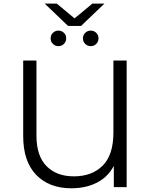

<svg xmlns="http://www.w3.org/2000/svg" viewBox="-20 -1035 835 1062"><path d="M374.7 6.4Q251.7 6.4 180 -67.9Q108.3 -142.1 108.3 -282.5V-700H181.6V-285.2Q181.6 -172.8 237.2 -116.2Q292.9 -59.6 388.8 -59.6Q488.6 -59.6 548 -118.9Q607.3 -178.2 607.3 -301.8V-700H680.6V0H609.6V-172.6L629.1 -161.1Q598.6 -74.8 532.8 -34.2Q467 6.4 374.7 6.4ZM481.8 -779.7Q464.4 -779.7 451.6 -791.9Q438.8 -804.2 438.8 -822.7Q438.8 -841.6 451.6 -853.6Q464.4 -865.7 481.8 -865.7Q499.6 -865.7 512.2 -853.6Q524.8 -841.6 524.8 -822.7Q524.8 -804.2 512.2 -791.9Q499.6 -779.7 481.8 -779.7ZM303.1 -779.7Q285.7 -779.7 272.9 -791.9Q260.1 -804.2 260.1 -822.7Q260.1 -841.6 272.9 -853.6Q285.7 -865.7 303.1 -865.7Q320.9 -865.7 333.5 -853.6Q346.1 -841.6 346.1 -822.7Q346.1 -804.2 333.5 -791.9Q320.9 -779.7 303.1 -779.7ZM356.6 -891.5 227.2 -1015.1H293.9L420.4 -910.1H364.5L491 -1015.1H557.6L428.3 -891.5Z"/></svg>

Font: Montserrat Alternates Thin
Style: Regular
Weight: 100
Designer: Julieta Ulanovsky
Foundry: Julieta Ulanovsky
Version: Version 9.000